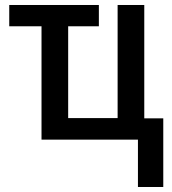

<svg xmlns="http://www.w3.org/2000/svg" viewBox="-20 -560 691 770"><path d="M533.2 189.9V0H146.5V-454.6H17.1V-540H376.5V-454.6H253.4V-86.4H451.7V-540H558.6V-85.4H634.8V189.9Z"/></svg>

Font: Open Sans
Style: Regular
Weight: 600
Width: 3
Foundry: Ascender Corporation
Version: Version 1.000